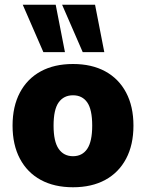

<svg xmlns="http://www.w3.org/2000/svg" viewBox="-20 -779 615 810"><path d="M288 11Q209 11 152 -20Q95 -51 64 -109.5Q33 -168 33 -249Q33 -330 64 -388.5Q95 -447 152 -478Q209 -509 288 -509Q367 -509 424 -478Q481 -447 512 -388.5Q543 -330 543 -249Q543 -168 512 -109.5Q481 -51 424 -20Q367 11 288 11ZM288 -120Q327 -120 348 -151Q369 -182 369 -249Q369 -317 348 -347Q327 -377 288 -377Q249 -377 227.5 -347Q206 -317 206 -249Q206 -182 227.5 -151Q249 -120 288 -120ZM329 -559 242 -759H381L420 -559ZM163 -559 76 -759H215L254 -559Z"/></svg>

Font: Nunito Sans 10pt SemiCondensed Black
Style: Regular
Weight: 900
Width: 4
Designer: Vernon Adams
Foundry: Vernon Adams
Version: Version 3.101;gftools[0.9.27]